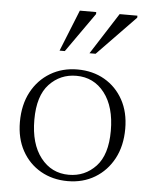

<svg xmlns="http://www.w3.org/2000/svg" viewBox="-50 -712 599 764"><g transform="rotate(5 249.0 -330.0)"><path d="M248.5 10Q188 10 140.5 -17.2Q93 -44.5 66 -93.5Q39 -142.5 39 -208.5Q39 -277 66.2 -328Q93.5 -379 141.2 -407.5Q189 -436 249.5 -436Q310.5 -436 357.8 -408.8Q405 -381.5 432 -332.5Q459 -283.5 459 -217.5Q459 -149 431.8 -98Q404.5 -47 357 -18.5Q309.5 10 248.5 10ZM251 -15.5Q315 -15.5 358.8 -62Q402.5 -108.5 402.5 -204Q402.5 -300 359.8 -355.2Q317 -410.5 247 -410.5Q183 -410.5 139.2 -364Q95.5 -317.5 95.5 -222Q95.5 -126 138.5 -70.8Q181.5 -15.5 251 -15.5ZM291 -504.5 397 -670H468V-662L315.5 -504.5ZM171.5 -504.5 238 -670H303.5V-662L192.5 -504.5Z"/></g></svg>

Font: Newsreader Text Light
Style: Regular
Weight: 300
Designer: Hugues Gentile
Foundry: Production Type
Version: Version 1.002